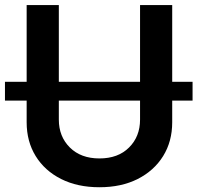

<svg xmlns="http://www.w3.org/2000/svg" viewBox="-24 -748 800 778"><path d="M756.3 -416.5V-340.3H673.8V-252.4Q673.8 -174.8 637 -115.5Q600.1 -56.2 533.9 -22.7Q467.8 10.7 378.9 10.7Q290 10.7 223.6 -22.7Q157.2 -56.2 120.6 -115.5Q84 -174.8 84 -252.4V-340.3H-3.9V-416.5H84V-727.5H214.4V-416.5H543.5V-727.5H673.8V-416.5ZM543.5 -340.3H214.4V-263.2Q214.4 -194.8 259 -150.4Q303.7 -106 378.9 -106Q454.6 -106 499 -150.4Q543.5 -194.8 543.5 -263.2Z"/></svg>

Font: Inter-SemiBold
Style: Regular
Weight: 600
Designer: Rasmus Andersson
Foundry: rsms
Version: Version 4.000;git-a52131595